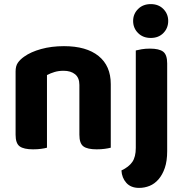

<svg xmlns="http://www.w3.org/2000/svg" viewBox="-20 -721 895 936"><path d="M367 -307Q367 -342 346 -359Q325 -376 290 -376Q266 -376 246 -370Q226 -364 209 -355V-1Q199 2 181 4.5Q163 7 141 7Q96 7 76 -7.5Q56 -22 56 -64V-373Q56 -399 67 -415Q78 -431 98 -445Q130 -468 180.5 -482Q231 -496 292 -496Q401 -496 460.5 -448Q520 -400 520 -311V-1Q509 2 491 4.5Q473 7 451 7Q406 7 386.5 -7.5Q367 -22 367 -64ZM795 16Q795 64 783.5 97.5Q772 131 753 153Q734 175 709.5 185Q685 195 658 195Q618 195 596 170.5Q574 146 572 110Q608 93 625 68.5Q642 44 642 0V-475Q653 -478 671 -481Q689 -484 711 -484Q756 -484 775.5 -469Q795 -454 795 -412ZM629 -619Q629 -653 653 -677Q677 -701 715 -701Q753 -701 776.5 -677Q800 -653 800 -619Q800 -584 776.5 -560Q753 -536 715 -536Q677 -536 653 -560Q629 -584 629 -619Z"/></svg>

Font: Baloo Bhaina 2
Style: Bold
Weight: 700
Designer: Yesha Goshar, Manish Minz, Shuchita Grover and Ek Type
Foundry: Ek Type
Version: Version 1.640;hotconv 1.0.111;makeotfexe 2.5.65597; ttfautoh